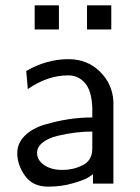

<svg xmlns="http://www.w3.org/2000/svg" viewBox="-20 -680 520 711"><path d="M43.9 -112.8Q43.9 -149.9 72 -177.5Q100.1 -205.1 145.5 -218.5Q190.9 -231.9 234.4 -238.5Q277.8 -245.1 321.8 -245.1V-278.8Q319.8 -342.8 295.9 -371.1Q271 -400.9 232.9 -400.9Q155.8 -400.9 83 -350.1L77.1 -417Q152.3 -460.9 233.9 -460.9Q302.7 -460.9 349.4 -415.5Q396 -370.1 399.9 -305.2V0H324.2V-35.2Q320.3 -31.2 305.7 -22.2Q291 -13.2 249 -1Q207 11.2 158.2 11.2Q101.1 11.2 72.5 -29.3Q43.9 -69.8 43.9 -112.8ZM108.4 -570.8V-660.2H198.2V-570.8ZM117.2 -113.8Q117.2 -86.9 143.6 -68.8Q169.9 -50.8 210 -50.8Q252.9 -50.8 287.4 -68.8Q321.8 -86.9 321.8 -129.9V-192.9Q291 -192.9 259 -189Q227.1 -185.1 193.1 -177Q159.2 -168.9 138.2 -152.3Q117.2 -135.7 117.2 -113.8ZM302.2 -570.8V-660.2H392.1V-570.8Z"/></svg>

Font: CMU Sans Serif
Style: Medium
Weight: 500
Version: Version 0.7.0